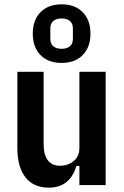

<svg xmlns="http://www.w3.org/2000/svg" viewBox="-20 -853 573 885"><path d="M346 -88H332Q302 12 205 12Q135 12 97.5 -35.5Q60 -83 60 -172V-522H181V-192Q181 -89 257 -89Q294 -89 320 -111Q346 -133 346 -172V-522H467V0H346ZM264 -563Q202 -563 166.5 -599.5Q131 -636 131 -698Q131 -760 166.5 -796.5Q202 -833 264 -833Q326 -833 361.5 -796.5Q397 -760 397 -698Q397 -636 361.5 -599.5Q326 -563 264 -563ZM264 -628Q288 -628 302 -639.5Q316 -651 316 -674V-722Q316 -745 302 -756.5Q288 -768 264 -768Q240 -768 226 -756.5Q212 -745 212 -722V-674Q212 -651 226 -639.5Q240 -628 264 -628Z"/></svg>

Font: IBM Plex Sans Cond SmBld
Style: Regular
Weight: 600
Width: 3
Designer: Mike Abbink, Paul van der Laan, Pieter van Rosmalen
Foundry: Bold Monday
Version: Version 1.3